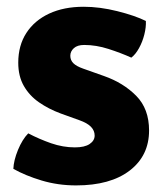

<svg xmlns="http://www.w3.org/2000/svg" viewBox="-20 -534 483 568"><path d="M19.5 -34.5Q20.5 -59.5 33.2 -90.5Q46 -121.5 63.5 -139.5Q96 -122.5 131.2 -110.2Q166.5 -98 201.5 -98Q230.5 -98 245.2 -108Q260 -118 260 -133Q260 -147.5 249.2 -158.8Q238.5 -170 214.5 -178.5L159 -198.5Q124 -211.5 95.5 -231.2Q67 -251 50.5 -279.8Q34 -308.5 34 -348.5Q34 -399.5 58 -436.5Q82 -473.5 125.5 -493.8Q169 -514 227.5 -514Q275 -514 327 -501Q379 -488 411.5 -472Q412.5 -454 407 -432Q401.5 -410 391.2 -391.5Q381 -373 368.5 -363.5Q337.5 -377.5 301 -389.2Q264.5 -401 229 -401Q209 -401 198.5 -391.5Q188 -382 188 -369Q188 -356 197 -347Q206 -338 226 -331L288 -309Q345 -289 383 -250.5Q421 -212 421 -148Q421 -73.5 363.8 -29.5Q306.5 14.5 205 14.5Q151.5 14.5 103.2 0Q55 -14.5 19.5 -34.5Z"/></svg>

Font: Signika Light
Style: Bold
Weight: 700
Version: Version 2.003;gftools[0.9.32]